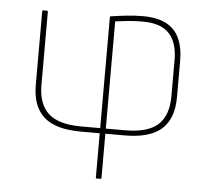

<svg xmlns="http://www.w3.org/2000/svg" viewBox="-50 -545 863 783"><g transform="rotate(5 382.0 -153.0)"><path d="M374 185Q370 185 370 181V0H292Q189 0 141 -43Q93 -86 93 -174V-475Q93 -479 97 -479H112Q116 -479 116 -475V-176Q116 -97 158 -59Q200 -21 292 -21H370V-475Q370 -479 374 -479Q407 -484 439 -487.5Q471 -491 505 -491Q562 -491 599 -472Q636 -453 653.5 -415Q671 -377 671 -322V-174Q671 -86 623 -43Q575 0 471 0H393V181Q393 185 390 185ZM393 -21H471Q565 -21 606.5 -59Q648 -97 648 -176V-324Q648 -395 614 -432Q580 -469 505 -469Q472 -469 444 -466Q416 -463 393 -460Z"/></g></svg>

Font: Sofia Sans Thin
Style: Regular
Weight: 250
Designer: Botio Nikoltchev, Ani Petrova
Foundry: lettersoup
Version: Version 4.101